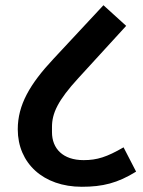

<svg xmlns="http://www.w3.org/2000/svg" viewBox="-20 -710 549 735"><path d="M293 5C373 5 430 -9 501 -53L453 -146C389 -109 352 -97 300 -97C221 -97 179 -141 179 -204V-224C179 -276 201 -325 280 -411L463 -611L376 -690L185 -485C94 -388 48 -308 48 -215C48 -85 146 5 293 5Z"/></svg>

Font: IBM Plex Devanagari Medium
Style: Regular
Weight: 600
Designer: Mike Abbink, Paul van der Laan, Pieter van Rosmalen, Erin McLaughlin
Foundry: Bold Monday
Version: Version 1.0